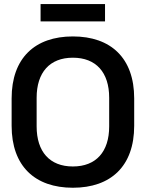

<svg xmlns="http://www.w3.org/2000/svg" viewBox="-20 -890 702 925"><path d="M331 14.5C514 14.5 626.5 -89.5 626.5 -284V-416C626.5 -610.5 514 -714.5 331 -714.5C148.5 -714.5 36 -610.5 36 -416V-284C36 -89.5 148.5 14.5 331 14.5ZM331 -88C219.5 -88 156.5 -159 156.5 -281V-419C156.5 -541 219.5 -612 331 -612C443 -612 506 -541 506 -419V-281C506 -159 443 -88 331 -88ZM175.5 -870.5V-787H486V-870.5Z"/></svg>

Font: MCL Standard Medium
Style: Regular
Weight: 500
Designer: Květoslav Bartoš
Foundry: Florian Karsten
Version: Version 1.001;Glyphs 3.2.3 (3260)